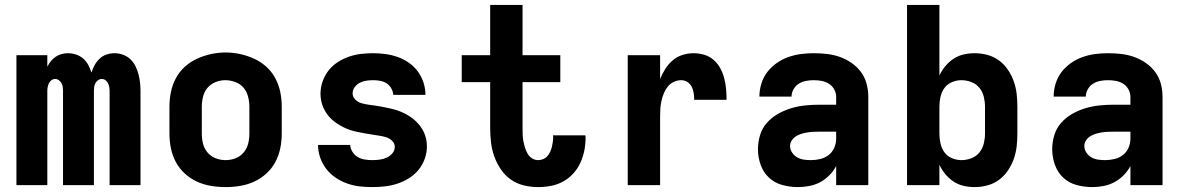

<svg xmlns="http://www.w3.org/2000/svg" viewBox="-20 -755 4840 783"><path d="M47 0V-530H173V-483Q179 -495 187.5 -505.5Q196 -516 207 -523.5Q218 -531 231 -534.5Q244 -538 257 -538Q274 -538 290.5 -532.5Q307 -527 319.5 -516Q332 -505 340 -490Q348 -475 353 -459Q358 -475 366 -489.5Q374 -504 386 -515.5Q398 -527 414 -532.5Q430 -538 447 -538Q464 -538 481 -532Q498 -526 511 -514Q524 -502 532 -486Q540 -470 544.5 -453Q549 -436 551 -418.5Q553 -401 553 -384V0H427V-384Q427 -392 425.5 -400Q424 -408 420.5 -415.5Q417 -423 410 -428Q403 -433 395 -433Q387 -433 380 -428Q373 -423 369 -415.5Q365 -408 364 -400Q363 -392 363 -384V0H237V-384Q237 -392 236 -400Q235 -408 231 -415.5Q227 -423 220 -428Q213 -433 205 -433Q197 -433 190 -428Q183 -423 179.5 -415.5Q176 -408 174.5 -400Q173 -392 173 -384V0Z M900 8Q870 8 840 3Q810 -2 783 -14.5Q756 -27 733.5 -47.5Q711 -68 697 -94.5Q683 -121 677 -150.5Q671 -180 671 -210V-320Q671 -350 677 -379.5Q683 -409 697 -435.5Q711 -462 733.5 -482.5Q756 -503 783.5 -515.5Q811 -528 840.5 -534.5Q870 -541 900 -541Q930 -541 959.5 -534.5Q989 -528 1016.5 -515.5Q1044 -503 1066.5 -482.5Q1089 -462 1103 -435.5Q1117 -409 1123 -379.5Q1129 -350 1129 -320V-210Q1129 -180 1123 -150.5Q1117 -121 1103 -94.5Q1089 -68 1066.5 -47.5Q1044 -27 1017 -14.5Q990 -2 960 3Q930 8 900 8ZM900 -102Q921 -102 940.5 -109.5Q960 -117 973.5 -133Q987 -149 992 -169Q997 -189 997 -210V-320Q997 -341 991.5 -361.5Q986 -382 973 -397.5Q960 -413 939.5 -420.5Q919 -428 899 -428Q878 -428 858.5 -420Q839 -412 826 -396.5Q813 -381 808 -360.5Q803 -340 803 -320V-210Q803 -189 808 -169Q813 -149 826.5 -133Q840 -117 859.5 -109.5Q879 -102 900 -102Z M1498 8Q1472 8 1446 5Q1420 2 1395 -7Q1370 -16 1348 -31Q1326 -46 1310 -67Q1294 -88 1285.5 -113Q1277 -138 1277 -164H1408Q1409 -149 1417.5 -135.5Q1426 -122 1439 -114.5Q1452 -107 1467.5 -104.5Q1483 -102 1498 -102Q1513 -102 1528 -104Q1543 -106 1556.5 -112Q1570 -118 1580 -129.5Q1590 -141 1590 -156Q1590 -171 1578.5 -181.5Q1567 -192 1553 -196Q1539 -200 1524.5 -202Q1510 -204 1495.5 -206.5Q1481 -209 1466.5 -211.5Q1452 -214 1437.5 -217Q1423 -220 1409 -224.5Q1395 -229 1382 -235.5Q1369 -242 1356.5 -250Q1344 -258 1333 -268Q1322 -278 1313.5 -290Q1305 -302 1299 -315.5Q1293 -329 1290 -343.5Q1287 -358 1287 -372Q1287 -398 1295.5 -422.5Q1304 -447 1319.5 -467Q1335 -487 1356.5 -501Q1378 -515 1402 -523.5Q1426 -532 1451 -535Q1476 -538 1502 -538Q1527 -538 1552.5 -534.5Q1578 -531 1602 -522.5Q1626 -514 1647.5 -499Q1669 -484 1684 -463.5Q1699 -443 1707 -418.5Q1715 -394 1715 -368H1584Q1583 -382 1575.5 -395Q1568 -408 1556 -415.5Q1544 -423 1530 -425.5Q1516 -428 1502 -428Q1488 -428 1474 -426Q1460 -424 1447.5 -417.5Q1435 -411 1426.5 -399.5Q1418 -388 1418 -374Q1418 -360 1429 -349Q1440 -338 1454.5 -334Q1469 -330 1483.5 -328Q1498 -326 1512.5 -324Q1527 -322 1541.5 -319Q1556 -316 1570 -313Q1584 -310 1598 -305.5Q1612 -301 1625.5 -294.5Q1639 -288 1651.5 -280Q1664 -272 1674.5 -262Q1685 -252 1694 -240Q1703 -228 1709 -215Q1715 -202 1718 -187.5Q1721 -173 1721 -158Q1721 -132 1712 -107Q1703 -82 1686.5 -62Q1670 -42 1647.5 -28Q1625 -14 1600.5 -6Q1576 2 1550 5Q1524 8 1498 8Z M2174 8Q2145 8 2116 1Q2087 -6 2063 -23Q2039 -40 2022.5 -64.5Q2006 -89 1996 -116.5Q1986 -144 1982.5 -173.5Q1979 -203 1979 -232V-420H1863V-530H1979V-735H2111V-530H2265V-420H2111V-232Q2111 -219 2111.5 -205.5Q2112 -192 2114.5 -179Q2117 -166 2121 -153Q2125 -140 2131.5 -128.5Q2138 -117 2149.5 -109.5Q2161 -102 2174 -102Q2185 -102 2195 -106Q2205 -110 2212 -118Q2219 -126 2223.5 -135.5Q2228 -145 2230.5 -155.5Q2233 -166 2234.5 -176.5Q2236 -187 2236 -197Q2236 -199 2235.5 -200Q2235 -201 2235 -203H2367Q2368 -200 2368 -197Q2368 -194 2368 -191Q2368 -165 2362.5 -139Q2357 -113 2346 -89.5Q2335 -66 2317 -46.5Q2299 -27 2276 -14.5Q2253 -2 2227 3Q2201 8 2174 8Z M2540 0V-530H2672V-433Q2681 -455 2693.5 -474.5Q2706 -494 2723.5 -509Q2741 -524 2763.5 -531Q2786 -538 2809 -538Q2831 -538 2852.5 -531.5Q2874 -525 2890.5 -510.5Q2907 -496 2917.5 -476.5Q2928 -457 2933.5 -435.5Q2939 -414 2941 -392Q2943 -370 2943 -348H2811Q2811 -362 2809 -375.5Q2807 -389 2801 -401Q2795 -413 2783.5 -420.5Q2772 -428 2758 -428Q2742 -428 2727.5 -421Q2713 -414 2703 -401.5Q2693 -389 2687 -374Q2681 -359 2677.5 -343.5Q2674 -328 2673 -312.5Q2672 -297 2672 -281V0Z M3234 8Q3202 8 3170.5 -0.5Q3139 -9 3116 -30.5Q3093 -52 3082 -83Q3071 -114 3071 -146Q3071 -175 3079.5 -203.5Q3088 -232 3107.5 -254Q3127 -276 3152.5 -290.5Q3178 -305 3206 -313.5Q3234 -322 3263.5 -325Q3293 -328 3322 -328H3390V-360Q3390 -376 3382 -390.5Q3374 -405 3360.5 -413.5Q3347 -422 3331 -425Q3315 -428 3298 -428Q3283 -428 3267 -425Q3251 -422 3238 -414Q3225 -406 3216.5 -391.5Q3208 -377 3208 -361H3077Q3077 -361 3077 -361Q3077 -361 3077 -362Q3077 -388 3085 -414Q3093 -440 3109 -461Q3125 -482 3147 -497.5Q3169 -513 3194 -522Q3219 -531 3245.5 -534.5Q3272 -538 3298 -538Q3325 -538 3352 -535Q3379 -532 3404.5 -523Q3430 -514 3452.5 -498.5Q3475 -483 3491 -461.5Q3507 -440 3514 -413.5Q3521 -387 3521 -360V0H3390V-78Q3379 -57 3362 -40Q3345 -23 3324.5 -12Q3304 -1 3280.5 3.5Q3257 8 3234 8ZM3287 -102Q3306 -102 3325 -106.5Q3344 -111 3359 -122.5Q3374 -134 3382 -152Q3390 -170 3390 -189V-218H3322Q3310 -218 3297.5 -217.5Q3285 -217 3273 -215Q3261 -213 3249 -209.5Q3237 -206 3226.5 -199.5Q3216 -193 3209 -182.5Q3202 -172 3202 -159Q3202 -145 3210.5 -132.5Q3219 -120 3231.5 -113Q3244 -106 3258.5 -104Q3273 -102 3287 -102Z M3955 8Q3932 8 3910 3Q3888 -2 3869 -14.5Q3850 -27 3835.5 -44.5Q3821 -62 3811 -83V0H3679V-735H3811V-447Q3821 -468 3835.5 -485.5Q3850 -503 3869 -515.5Q3888 -528 3910 -533Q3932 -538 3955 -538Q3981 -538 4007 -531Q4033 -524 4054 -508.5Q4075 -493 4090 -471Q4105 -449 4114 -424Q4123 -399 4126 -372.5Q4129 -346 4129 -320V-210Q4129 -184 4126 -157.5Q4123 -131 4114 -106Q4105 -81 4090 -59Q4075 -37 4054 -21.5Q4033 -6 4007 1Q3981 8 3955 8ZM3901 -102Q3921 -102 3941 -109.5Q3961 -117 3974 -133Q3987 -149 3992 -169.5Q3997 -190 3997 -210V-320Q3997 -340 3992 -360.5Q3987 -381 3974 -397Q3961 -413 3941 -420.5Q3921 -428 3901 -428Q3881 -428 3862 -420Q3843 -412 3831.5 -396Q3820 -380 3815.5 -360Q3811 -340 3811 -320V-210Q3811 -190 3815.5 -170Q3820 -150 3831.5 -134Q3843 -118 3862 -110Q3881 -102 3901 -102Z M4434 8Q4402 8 4370.5 -0.5Q4339 -9 4316 -30.5Q4293 -52 4282 -83Q4271 -114 4271 -146Q4271 -175 4279.5 -203.5Q4288 -232 4307.5 -254Q4327 -276 4352.5 -290.5Q4378 -305 4406 -313.5Q4434 -322 4463.5 -325Q4493 -328 4522 -328H4590V-360Q4590 -376 4582 -390.5Q4574 -405 4560.5 -413.5Q4547 -422 4531 -425Q4515 -428 4498 -428Q4483 -428 4467 -425Q4451 -422 4438 -414Q4425 -406 4416.5 -391.5Q4408 -377 4408 -361H4277Q4277 -361 4277 -361Q4277 -361 4277 -362Q4277 -388 4285 -414Q4293 -440 4309 -461Q4325 -482 4347 -497.5Q4369 -513 4394 -522Q4419 -531 4445.5 -534.5Q4472 -538 4498 -538Q4525 -538 4552 -535Q4579 -532 4604.5 -523Q4630 -514 4652.5 -498.5Q4675 -483 4691 -461.5Q4707 -440 4714 -413.5Q4721 -387 4721 -360V0H4590V-78Q4579 -57 4562 -40Q4545 -23 4524.5 -12Q4504 -1 4480.5 3.5Q4457 8 4434 8ZM4487 -102Q4506 -102 4525 -106.5Q4544 -111 4559 -122.5Q4574 -134 4582 -152Q4590 -170 4590 -189V-218H4522Q4510 -218 4497.5 -217.5Q4485 -217 4473 -215Q4461 -213 4449 -209.5Q4437 -206 4426.5 -199.5Q4416 -193 4409 -182.5Q4402 -172 4402 -159Q4402 -145 4410.5 -132.5Q4419 -120 4431.5 -113Q4444 -106 4458.5 -104Q4473 -102 4487 -102Z"/></svg>

Font: Iosevka Curly XBdEx
Style: Regular
Weight: 800
Width: 7
Monospace: yes
Designer: Belleve Invis
Foundry: Belleve Invis
Version: Version 11.1.0; ttfautohint (v1.8.3)